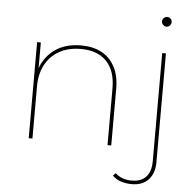

<svg xmlns="http://www.w3.org/2000/svg" viewBox="-60 -772 1042 1029"><g transform="rotate(5 461.5 -257.5)"><path d="M115 0V-517H135V-370L133 -373Q156 -441 212 -480.5Q268 -520 352 -520Q416 -520 462 -495.5Q508 -471 533.5 -423Q559 -375 559 -305V0H539V-305Q539 -401 490 -451Q441 -501 353 -501Q285 -501 236 -473.5Q187 -446 161 -396.5Q135 -347 135 -281V0ZM686 197Q656 197 628 188Q600 179 582 160L596 146Q630 178 685 178Q735 178 761.5 149Q788 120 788 65V-517H808V70Q808 127 776.5 162Q745 197 686 197ZM798 -660Q788 -660 780 -668Q772 -676 772 -686Q772 -697 780 -704.5Q788 -712 798 -712Q809 -712 816.5 -704.5Q824 -697 824 -686Q824 -676 816.5 -668Q809 -660 798 -660Z"/></g></svg>

Font: Montserrat Alternates Thin
Style: Regular
Weight: 100
Designer: Julieta Ulanovsky
Foundry: Julieta Ulanovsky
Version: Version 9.000